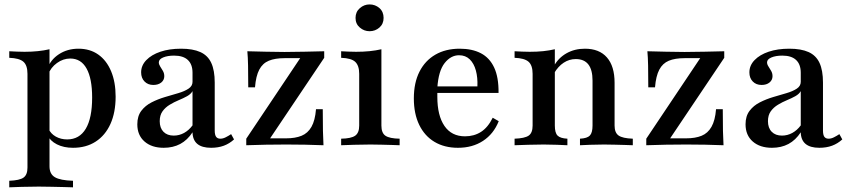

<svg xmlns="http://www.w3.org/2000/svg" viewBox="-20 -643 3756 850"><path d="M21 186.3V157.3Q66.9 155.6 84.3 143.1Q101.6 130.6 101.6 99.2V-316.1Q101.6 -354 83.5 -369.8Q65.3 -385.5 21 -387.1V-416.1Q37.9 -415.3 54.4 -414.5Q71 -413.7 88.7 -413.7Q150.8 -413.7 199.2 -425V93.5Q199.2 127.4 223 141.5Q246.8 155.6 303.2 157.3V186.3Q287.9 185.5 262.9 185.1Q237.9 184.7 208.5 183.9Q179 183.1 151.6 183.1Q110.5 183.1 75 184.3Q39.5 185.5 21 186.3ZM303.2 11.3Q262.1 11.3 231.9 -4Q201.6 -19.4 188.7 -46.8L194.4 -73.4Q204.8 -50.8 227 -38.3Q249.2 -25.8 277.4 -25.8Q331.5 -25.8 359.7 -73Q387.9 -120.2 387.9 -211.3Q387.9 -295.2 363.3 -339.5Q338.7 -383.9 291.1 -383.9Q259.7 -383.9 232.3 -364.1Q204.8 -344.4 193.5 -313.7L189.5 -337.9Q203.2 -378.2 240.7 -402.8Q278.2 -427.4 327.4 -427.4Q378.2 -427.4 414.9 -401.6Q451.6 -375.8 471.8 -327.8Q491.9 -279.8 491.9 -215.3Q491.9 -145.2 469 -94.4Q446 -43.5 403.6 -16.1Q361.3 11.3 303.2 11.3Z M704.8 11.3Q651.6 11.3 619.8 -16.5Q587.9 -44.4 587.9 -92.7Q587.9 -129 605.6 -152.4Q623.4 -175.8 651.2 -189.9Q679 -204 710.1 -213.3Q741.1 -222.6 769 -230.6Q796.8 -238.7 814.5 -250.4Q832.3 -262.1 832.3 -280.6V-321Q832.3 -358.1 811.7 -377.4Q791.1 -396.8 750.8 -396.8Q721.8 -396.8 702.4 -388.7Q683.1 -380.6 683.1 -366.9Q683.1 -358.1 689.1 -348.8Q695.2 -339.5 701.2 -329Q707.3 -318.5 707.3 -305.6Q707.3 -288.7 694 -277.8Q680.6 -266.9 658.9 -266.9Q634.7 -266.9 619.8 -282.3Q604.8 -297.6 604.8 -322.6Q604.8 -353.2 627.8 -377Q650.8 -400.8 690.3 -414.1Q729.8 -427.4 781.5 -427.4Q833.9 -427.4 866.9 -412.5Q900 -397.6 915.3 -364.5Q930.6 -331.5 930.6 -277.4V-65.3Q930.6 -46 936.7 -37.5Q942.7 -29 955.6 -29Q966.9 -29 979 -35.1Q991.1 -41.1 1003.2 -49.2L1016.1 -25.8Q996 -7.3 971 2Q946 11.3 914.5 11.3Q833.9 11.3 832.3 -57.3Q809.7 -22.6 777.8 -5.6Q746 11.3 704.8 11.3ZM749.2 -42.7Q773.4 -42.7 794.8 -54.4Q816.1 -66.1 832.3 -87.9V-239.5Q825 -226.6 808.5 -217.3Q791.9 -208.1 771.4 -199.6Q750.8 -191.1 731.5 -179.4Q712.1 -167.7 699.6 -150.4Q687.1 -133.1 687.1 -106.5Q687.1 -76.6 703.6 -59.7Q720.2 -42.7 749.2 -42.7Z M1070.2 0V-29L1308.9 -385.5H1239.5Q1197.6 -385.5 1170.2 -374.2Q1142.7 -362.9 1127.8 -334.7Q1112.9 -306.5 1108.9 -256.5H1079Q1079 -314.5 1078.2 -352.8Q1077.4 -391.1 1075 -416.1Q1114.5 -415.3 1156 -414.1Q1197.6 -412.9 1239.5 -412.9Q1284.7 -412.9 1329 -414.1Q1373.4 -415.3 1415.3 -416.1V-387.1L1175.8 -30.6H1246.8Q1287.1 -30.6 1314.9 -41.9Q1342.7 -53.2 1358.9 -81.5Q1375 -109.7 1379 -159.7H1408.9Q1408.9 -102.4 1409.7 -63.7Q1410.5 -25 1412.1 0Q1373.4 -1.6 1331.5 -2.4Q1289.5 -3.2 1247.6 -3.2Q1203.2 -3.2 1157.7 -2.4Q1112.1 -1.6 1070.2 0Z M1490.3 0V-29Q1534.7 -29.8 1552.4 -42.3Q1570.2 -54.8 1570.2 -87.1V-316.1Q1570.2 -352.4 1552.8 -369Q1535.5 -385.5 1490.3 -387.1V-416.1Q1505.6 -415.3 1522.6 -414.5Q1539.5 -413.7 1556.5 -413.7Q1587.9 -413.7 1616.1 -416.5Q1644.4 -419.4 1668.5 -425V-87.1Q1668.5 -54 1686.7 -41.9Q1704.8 -29.8 1749.2 -29V0Q1737.1 -0.8 1716.1 -1.2Q1695.2 -1.6 1670.2 -2.4Q1645.2 -3.2 1620.2 -3.2Q1583.9 -3.2 1546.4 -2Q1508.9 -0.8 1490.3 0ZM1616.1 -504.8Q1591.9 -504.8 1573 -521Q1554 -537.1 1554 -563.7Q1554 -590.3 1573 -606.9Q1591.9 -623.4 1616.1 -623.4Q1641.1 -623.4 1659.7 -607.3Q1678.2 -591.1 1678.2 -563.7Q1678.2 -537.1 1659.7 -521Q1641.1 -504.8 1616.1 -504.8Z M2007.3 11.3Q1947.6 11.3 1903.6 -14.9Q1859.7 -41.1 1835.9 -90.3Q1812.1 -139.5 1812.1 -207.3Q1812.1 -276.6 1837.1 -325.8Q1862.1 -375 1907.7 -401.2Q1953.2 -427.4 2015.3 -427.4Q2070.2 -427.4 2108.9 -407.3Q2147.6 -387.1 2167.7 -344Q2187.9 -300.8 2187.1 -231.5H1880.6L1879.8 -260.5H2093.5Q2095.2 -300 2086.7 -331Q2078.2 -362.1 2059.7 -380.2Q2041.1 -398.4 2012.1 -398.4Q1975.8 -398.4 1948.4 -363.7Q1921 -329 1916.1 -254L1916.9 -251.6Q1916.1 -243.5 1916.1 -234.7Q1916.1 -225.8 1916.1 -214.5Q1916.1 -131.5 1947.6 -85.5Q1979 -39.5 2038.7 -39.5Q2079 -39.5 2109.7 -59.3Q2140.3 -79 2161.3 -121.8L2187.9 -106.5Q2165.3 -50 2118.5 -19.4Q2071.8 11.3 2007.3 11.3Z M2547.6 0V-29Q2579.8 -30.6 2591.5 -43.1Q2603.2 -55.6 2603.2 -87.1V-286.3Q2603.2 -333.9 2584.7 -357.7Q2566.1 -381.5 2529 -381.5Q2500 -381.5 2475.4 -365.3Q2450.8 -349.2 2432.3 -317.7V-350.8Q2452.4 -387.1 2488.3 -407.3Q2524.2 -427.4 2569.4 -427.4Q2633.1 -427.4 2666.9 -388.7Q2700.8 -350 2700.8 -276.6V-87.1Q2700.8 -55.6 2718.5 -43.1Q2736.3 -30.6 2781.5 -29V0Q2769.4 -0.8 2748.4 -1.2Q2727.4 -1.6 2702.4 -2.4Q2677.4 -3.2 2654 -3.2Q2622.6 -3.2 2592.7 -2Q2562.9 -0.8 2547.6 0ZM2258.1 0V-29Q2303.2 -30.6 2320.6 -42.7Q2337.9 -54.8 2337.9 -87.1V-316.1Q2337.9 -354 2319.8 -369.8Q2301.6 -385.5 2258.1 -387.1V-416.1Q2274.2 -415.3 2290.7 -414.5Q2307.3 -413.7 2325 -413.7Q2357.3 -413.7 2384.7 -416.5Q2412.1 -419.4 2436.3 -425V-87.1Q2436.3 -54.8 2448.4 -42.7Q2460.5 -30.6 2491.9 -29V0Q2473.4 -0.8 2445.6 -2Q2417.7 -3.2 2387.1 -3.2Q2353.2 -3.2 2317.3 -2Q2281.5 -0.8 2258.1 0Z M2841.1 0V-29L3079.8 -385.5H3010.5Q2968.5 -385.5 2941.1 -374.2Q2913.7 -362.9 2898.8 -334.7Q2883.9 -306.5 2879.8 -256.5H2850Q2850 -314.5 2849.2 -352.8Q2848.4 -391.1 2846 -416.1Q2885.5 -415.3 2927 -414.1Q2968.5 -412.9 3010.5 -412.9Q3055.6 -412.9 3100 -414.1Q3144.4 -415.3 3186.3 -416.1V-387.1L2946.8 -30.6H3017.7Q3058.1 -30.6 3085.9 -41.9Q3113.7 -53.2 3129.8 -81.5Q3146 -109.7 3150 -159.7H3179.8Q3179.8 -102.4 3180.6 -63.7Q3181.5 -25 3183.1 0Q3144.4 -1.6 3102.4 -2.4Q3060.5 -3.2 3018.5 -3.2Q2974.2 -3.2 2928.6 -2.4Q2883.1 -1.6 2841.1 0Z M3397.6 11.3Q3344.4 11.3 3312.5 -16.5Q3280.6 -44.4 3280.6 -92.7Q3280.6 -129 3298.4 -152.4Q3316.1 -175.8 3344 -189.9Q3371.8 -204 3402.8 -213.3Q3433.9 -222.6 3461.7 -230.6Q3489.5 -238.7 3507.3 -250.4Q3525 -262.1 3525 -280.6V-321Q3525 -358.1 3504.4 -377.4Q3483.9 -396.8 3443.5 -396.8Q3414.5 -396.8 3395.2 -388.7Q3375.8 -380.6 3375.8 -366.9Q3375.8 -358.1 3381.9 -348.8Q3387.9 -339.5 3394 -329Q3400 -318.5 3400 -305.6Q3400 -288.7 3386.7 -277.8Q3373.4 -266.9 3351.6 -266.9Q3327.4 -266.9 3312.5 -282.3Q3297.6 -297.6 3297.6 -322.6Q3297.6 -353.2 3320.6 -377Q3343.5 -400.8 3383.1 -414.1Q3422.6 -427.4 3474.2 -427.4Q3526.6 -427.4 3559.7 -412.5Q3592.7 -397.6 3608.1 -364.5Q3623.4 -331.5 3623.4 -277.4V-65.3Q3623.4 -46 3629.4 -37.5Q3635.5 -29 3648.4 -29Q3659.7 -29 3671.8 -35.1Q3683.9 -41.1 3696 -49.2L3708.9 -25.8Q3688.7 -7.3 3663.7 2Q3638.7 11.3 3607.3 11.3Q3526.6 11.3 3525 -57.3Q3502.4 -22.6 3470.6 -5.6Q3438.7 11.3 3397.6 11.3ZM3441.9 -42.7Q3466.1 -42.7 3487.5 -54.4Q3508.9 -66.1 3525 -87.9V-239.5Q3517.7 -226.6 3501.2 -217.3Q3484.7 -208.1 3464.1 -199.6Q3443.5 -191.1 3424.2 -179.4Q3404.8 -167.7 3392.3 -150.4Q3379.8 -133.1 3379.8 -106.5Q3379.8 -76.6 3396.4 -59.7Q3412.9 -42.7 3441.9 -42.7Z"/></svg>

Font: Playfair SemiBold
Style: Regular
Weight: 600
Designer: Claus Eggers Sørensen
Foundry: Claus Eggers Sørensen
Version: Version 2.001;gftools[0.9.30]